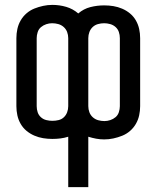

<svg xmlns="http://www.w3.org/2000/svg" viewBox="-20 -560 640 785"><path d="M259 205V-1Q243 4 227 6Q211 8 194 8Q175 8 156.5 5Q138 2 120.5 -5.5Q103 -13 88.5 -25Q74 -37 64.5 -53.5Q55 -70 51 -88.5Q47 -107 47 -126V-404Q47 -423 51 -441.5Q55 -460 64.5 -476.5Q74 -493 88.5 -505.5Q103 -518 120.5 -525Q138 -532 156.5 -536Q175 -540 194 -540Q223 -540 250.5 -532Q278 -524 300 -505Q322 -524 349.5 -531Q377 -538 406 -538Q425 -538 443.5 -535Q462 -532 479.5 -524.5Q497 -517 511.5 -505Q526 -493 535.5 -476.5Q545 -460 549 -441.5Q553 -423 553 -404V-126Q553 -107 549 -88.5Q545 -70 535.5 -53.5Q526 -37 511.5 -24.5Q497 -12 479.5 -5Q462 2 443.5 6Q425 10 406 10Q389 10 373 7Q357 4 341 -1V205ZM194 -66Q207 -66 219.5 -69Q232 -72 241 -80.5Q250 -89 254.5 -101Q259 -113 259 -126V-404Q259 -417 254.5 -429Q250 -441 240.5 -449.5Q231 -458 218.5 -461.5Q206 -465 193 -465Q181 -465 169 -461Q157 -457 147.5 -449Q138 -441 134 -428.5Q130 -416 130 -404V-126Q130 -113 134 -101Q138 -89 147.5 -80.5Q157 -72 169.5 -69Q182 -66 194 -66ZM407 -65Q419 -65 431 -69Q443 -73 452.5 -81Q462 -89 466 -101.5Q470 -114 470 -126V-404Q470 -417 466 -429Q462 -441 452.5 -449.5Q443 -458 430.5 -461.5Q418 -465 406 -465Q393 -465 380.5 -461.5Q368 -458 359 -449.5Q350 -441 345.5 -429Q341 -417 341 -404V-126Q341 -113 345.5 -101Q350 -89 359.5 -80.5Q369 -72 381.5 -68.5Q394 -65 407 -65Z"/></svg>

Font: Iosevka Mono
Style: Regular
Weight: 400
Designer: Belleve Invis
Foundry: Belleve Invis
Version: Version 11.1.1